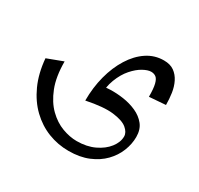

<svg xmlns="http://www.w3.org/2000/svg" viewBox="-148 -574 1107 1067"><g transform="rotate(30 405.0 -40.5)"><path d="M408 310Q339 310 276.5 285.5Q214 261 163.5 212.5Q113 164 80.5 92.5Q48 21 40 -72L141 -110Q141 -12 167.5 55Q194 122 236 163Q278 204 326.5 222Q375 240 420 240Q484 240 532.5 217Q581 194 608.5 158.5Q636 123 636 86Q636 60 608.5 37Q581 14 518.5 6.5Q456 -1 349 21L371 -94Q398 -99 439 -100.5Q480 -102 524.5 -95.5Q569 -89 608 -71.5Q647 -54 671.5 -23.5Q696 7 696 55Q696 100 678 145.5Q660 191 624 228Q588 265 534 287.5Q480 310 408 310ZM349 21Q349 -63 368.5 -137Q388 -211 424 -268.5Q460 -326 509 -358.5Q558 -391 617 -391Q658 -391 683.5 -372.5Q709 -354 724 -324Q739 -294 744.5 -257Q750 -220 750 -182L645 -174Q645 -227 638 -254.5Q631 -282 618 -291.5Q605 -301 587 -301Q566 -301 536 -284.5Q506 -268 476.5 -234.5Q447 -201 427.5 -150.5Q408 -100 408 -33Z"/></g></svg>

Font: Marhey Light Light
Style: Regular
Weight: 300
Version: Version 1.000